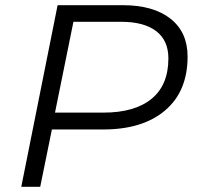

<svg xmlns="http://www.w3.org/2000/svg" viewBox="-20 -720 758 740"><path d="M703 -502Q703 -368 616.5 -294.5Q530 -221 378 -221H180L135 0H62L202 -700H453Q571 -700 637 -648Q703 -596 703 -502ZM629 -495Q629 -564 582 -600Q535 -636 447 -636H263L192 -286H379Q499 -286 564 -339Q629 -392 629 -495Z"/></svg>

Font: Idrija
Style: Italic
Weight: 400
Italic angle: -11.3°
Designer: Julieta Ulanovsky
Foundry: Julieta Ulanovsky
Version: Version 7.200